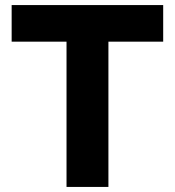

<svg xmlns="http://www.w3.org/2000/svg" viewBox="-20 -733 686 753"><path d="M240.9 0Q240.9 -57.6 240.9 -111.6Q240.9 -165.5 240.9 -232.4V-448.4Q240.9 -517.6 240.9 -573Q240.9 -628.4 240.9 -687L303.1 -569.6H208.7Q152 -569.6 108.5 -569.6Q64.9 -569.6 25.7 -569.6V-713H620V-569.6Q581 -569.6 537.4 -569.6Q493.8 -569.6 437 -569.6H342.6L405.2 -687Q405.2 -628.4 405.2 -573Q405.2 -517.6 405.2 -448.4V-232.4Q405.2 -165.5 405.2 -111.6Q405.2 -57.6 405.2 0Z"/></svg>

Font: Commissioner Thin
Style: Regular
Weight: 100
Designer: Kostas Bartsokas
Foundry: Kostas Bartsokas
Version: Version 1.001;gftools[0.9.23]